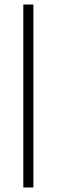

<svg xmlns="http://www.w3.org/2000/svg" viewBox="-20 -828 250 848"><path d="M83 0V-808H127.5V0Z"/></svg>

Font: Encode Sans XLt
Style: Regular
Weight: 200
Designer: Multiple Designers
Foundry: Impallari Type
Version: Version 3.002; ttfautohint (v1.8.3) -l 8 -r 50 -G 200 -x 14 